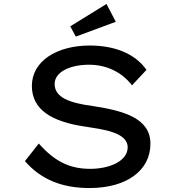

<svg xmlns="http://www.w3.org/2000/svg" viewBox="-20 -940 888 970"><path d="M565 -830 518 -920 335 -807 363 -755ZM432 10C619 10 740 -78 740 -214C740 -342 607 -380 451 -404C329 -420 256 -448 256 -516C256 -575 331 -613 430 -613C518 -613 595 -576 647 -509L720 -587C664 -667 563 -710 433 -710C268 -710 141 -632 141 -506C141 -385 243 -324 413 -300C494 -287 625 -273 625 -196C625 -125 531 -87 436 -87C333 -87 256 -124 176 -215L106 -126C186 -34 292 10 432 10Z"/></svg>

Font: Lexend Peta
Style: Regular
Weight: 400
Designer: Bonnie Shaver-Troup, Thomas Jockin
Foundry: Lexend
Version: Version 1.007